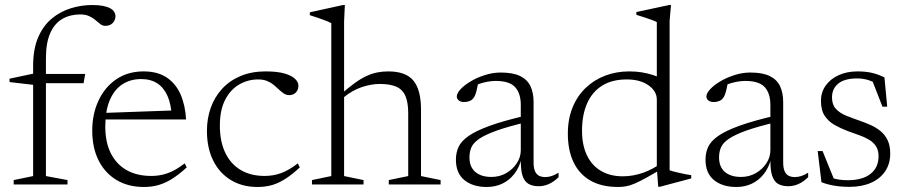

<svg xmlns="http://www.w3.org/2000/svg" viewBox="-20 -735 3612 765"><path d="M134.5 -403.5 112.5 -397 18 -408V-421.5L119.5 -443L134 -440.5H319.5L313 -403.5ZM163 -33.5 249 -17.5V0H34.5V-17.5L112 -33.5V-472.5Q112 -539.5 132 -586Q152 -632.5 186 -660.8Q220 -689 262 -702Q304 -715 347.5 -715Q373 -715 390.5 -711.5Q408 -708 419 -702Q430 -696 435 -687.8Q440 -679.5 440 -670.5Q440 -654.5 429 -643.2Q418 -632 400 -632Q389 -632 380 -638.8Q371 -645.5 360.8 -654.5Q350.5 -663.5 335.8 -670.5Q321 -677.5 299 -677.5Q260 -677.5 229 -660Q198 -642.5 180.5 -603.8Q163 -565 163 -502Z M552 -450.5Q607.5 -450.5 643.8 -426.5Q680 -402.5 699 -359.8Q718 -317 721.5 -259H392.5L392 -285L685.5 -295.5L664 -275.5Q661.5 -321 647.2 -353.2Q633 -385.5 606.8 -402.8Q580.5 -420 542.5 -420Q499 -420 466.8 -398.5Q434.5 -377 417 -335Q399.5 -293 399.5 -231Q399.5 -168.5 421.5 -124.5Q443.5 -80.5 484.5 -57.2Q525.5 -34 582.5 -34Q606 -34 627.8 -39Q649.5 -44 671 -55Q692.5 -66 716 -84L724 -68Q694.5 -41 667.8 -23.8Q641 -6.5 613.2 1.8Q585.5 10 553 10Q491 10 444.8 -17.5Q398.5 -45 373 -95.5Q347.5 -146 347.5 -214.5Q347.5 -280.5 372.5 -334.2Q397.5 -388 443.5 -419.2Q489.5 -450.5 552 -450.5Z M1038.5 -450.5Q1085.5 -450.5 1114.2 -442Q1143 -433.5 1156 -420.5Q1169 -407.5 1169 -394Q1169 -383 1164.5 -374.5Q1160 -366 1151.8 -361Q1143.5 -356 1132.5 -356Q1121 -356 1111.2 -362.2Q1101.5 -368.5 1092 -377.8Q1082.5 -387 1071 -396.5Q1059.5 -406 1044.5 -412.2Q1029.5 -418.5 1008.5 -418.5Q967.5 -418.5 932.8 -398.2Q898 -378 877 -337.2Q856 -296.5 856 -234.5Q856 -171.5 877.5 -126.5Q899 -81.5 938.8 -57.8Q978.5 -34 1034.5 -34Q1069 -34 1100 -45.2Q1131 -56.5 1166.5 -84L1174.5 -68Q1145.5 -41 1119.2 -23.8Q1093 -6.5 1065.8 1.8Q1038.5 10 1006 10Q945 10 899.5 -17.8Q854 -45.5 829.2 -95.8Q804.5 -146 804.5 -213.5Q804.5 -263 819.8 -305.8Q835 -348.5 864.8 -381Q894.5 -413.5 938.2 -432Q982 -450.5 1038.5 -450.5Z M1529 -17.5 1606.5 -33.5V-283.5Q1606.5 -326.5 1595.5 -352.2Q1584.5 -378 1559.8 -389.2Q1535 -400.5 1493 -400.5Q1459.5 -400.5 1421.2 -387.8Q1383 -375 1347.5 -345.5L1334 -355.5Q1367 -385 1393 -403.8Q1419 -422.5 1441 -432.5Q1463 -442.5 1483.8 -446.5Q1504.5 -450.5 1527 -450.5Q1597 -450.5 1627.2 -413.8Q1657.5 -377 1657.5 -298V-33.5L1735.5 -17.5V0H1529ZM1428.5 0H1223V-17.5L1300 -33.5V-642.5Q1293.5 -646.5 1280.8 -651.5Q1268 -656.5 1251 -662.5Q1234 -668.5 1214.5 -674.5V-686L1346.5 -715H1354L1351 -649.5V-33.5L1428.5 -17.5Z M2080 -275.5 2080.5 -249Q2005 -231 1959.5 -214.8Q1914 -198.5 1890.2 -182.5Q1866.5 -166.5 1858.5 -148.5Q1850.5 -130.5 1850.5 -108Q1850.5 -70 1873.8 -50Q1897 -30 1938 -30Q1970.5 -30 1997 -45.2Q2023.5 -60.5 2039.2 -84.8Q2055 -109 2055 -136V-317Q2055 -363 2032.5 -387.8Q2010 -412.5 1955.5 -412.5Q1935 -412.5 1911 -407Q1887 -401.5 1858 -388.5L1886 -407.5Q1883 -393 1880.2 -380.2Q1877.5 -367.5 1874 -358.2Q1870.5 -349 1865.5 -343Q1859.5 -335.5 1849.8 -332Q1840 -328.5 1829.5 -328.5Q1815.5 -328.5 1807.8 -335Q1800 -341.5 1800 -350.5Q1800 -363.5 1815.5 -380Q1831 -396.5 1856.5 -411.5Q1882 -426.5 1913 -436.2Q1944 -446 1975 -446Q2024 -446 2052.5 -432Q2081 -418 2093.5 -391.8Q2106 -365.5 2106 -328V-87.5Q2106 -66.5 2111.2 -53.8Q2116.5 -41 2127 -35.2Q2137.5 -29.5 2152.5 -29.5Q2165 -29.5 2177.8 -33.5Q2190.5 -37.5 2205.5 -47V-29Q2186 -10 2166.2 -1.5Q2146.5 7 2126.5 7Q2101 7 2084.8 -3Q2068.5 -13 2061.2 -37.2Q2054 -61.5 2055.5 -103L2058.5 -105Q2049 -67 2028.8 -41.5Q2008.5 -16 1980.8 -3Q1953 10 1919 10Q1864 10 1830.2 -17.5Q1796.5 -45 1796.5 -99Q1796.5 -126.5 1807 -149.5Q1817.5 -172.5 1847 -193.2Q1876.5 -214 1932.5 -234.2Q1988.5 -254.5 2080 -275.5Z M2597 -338.5Q2597 -371.5 2564 -395Q2531 -418.5 2477 -418.5Q2419 -418.5 2379.2 -393.8Q2339.5 -369 2319.2 -323Q2299 -277 2299 -214Q2299 -156.5 2318.8 -115.8Q2338.5 -75 2375 -53.8Q2411.5 -32.5 2461.5 -32.5Q2501 -32.5 2541.2 -46.2Q2581.5 -60 2625.5 -92V-67.5Q2583.5 -42.5 2555.5 -27Q2527.5 -11.5 2508.5 -3.5Q2489.5 4.5 2474.5 7.2Q2459.5 10 2443 10Q2377.5 10 2333 -15.2Q2288.5 -40.5 2265.5 -88.2Q2242.5 -136 2242.5 -202.5Q2242.5 -261 2261.5 -307.2Q2280.5 -353.5 2314 -385.2Q2347.5 -417 2391.8 -433.8Q2436 -450.5 2487 -450.5Q2513 -450.5 2535.8 -447Q2558.5 -443.5 2581.5 -436.2Q2604.5 -429 2632 -415.5L2597 -383.5V-647Q2591 -650.5 2577.2 -655.5Q2563.5 -660.5 2546.8 -666Q2530 -671.5 2515.5 -676V-687L2646 -715H2653.5L2648 -652.5V-56.5Q2652.5 -54.5 2663.2 -51.8Q2674 -49 2687.5 -46Q2701 -43 2713.5 -40.5Q2726 -38 2734 -37V-24L2610 9H2602.5L2597 -66Z M3074.5 -275.5 3075 -249Q2999.5 -231 2954 -214.8Q2908.5 -198.5 2884.8 -182.5Q2861 -166.5 2853 -148.5Q2845 -130.5 2845 -108Q2845 -70 2868.2 -50Q2891.5 -30 2932.5 -30Q2965 -30 2991.5 -45.2Q3018 -60.5 3033.8 -84.8Q3049.5 -109 3049.5 -136V-317Q3049.5 -363 3027 -387.8Q3004.5 -412.5 2950 -412.5Q2929.5 -412.5 2905.5 -407Q2881.5 -401.5 2852.5 -388.5L2880.5 -407.5Q2877.5 -393 2874.8 -380.2Q2872 -367.5 2868.5 -358.2Q2865 -349 2860 -343Q2854 -335.5 2844.2 -332Q2834.5 -328.5 2824 -328.5Q2810 -328.5 2802.2 -335Q2794.5 -341.5 2794.5 -350.5Q2794.5 -363.5 2810 -380Q2825.5 -396.5 2851 -411.5Q2876.5 -426.5 2907.5 -436.2Q2938.5 -446 2969.5 -446Q3018.5 -446 3047 -432Q3075.5 -418 3088 -391.8Q3100.5 -365.5 3100.5 -328V-87.5Q3100.5 -66.5 3105.8 -53.8Q3111 -41 3121.5 -35.2Q3132 -29.5 3147 -29.5Q3159.5 -29.5 3172.2 -33.5Q3185 -37.5 3200 -47V-29Q3180.5 -10 3160.8 -1.5Q3141 7 3121 7Q3095.5 7 3079.2 -3Q3063 -13 3055.8 -37.2Q3048.5 -61.5 3050 -103L3053 -105Q3043.5 -67 3023.2 -41.5Q3003 -16 2975.2 -3Q2947.5 10 2913.5 10Q2858.5 10 2824.8 -17.5Q2791 -45 2791 -99Q2791 -126.5 2801.5 -149.5Q2812 -172.5 2841.5 -193.2Q2871 -214 2927 -234.2Q2983 -254.5 3074.5 -275.5Z M3396.5 -450.5Q3428.5 -450.5 3453 -445Q3477.5 -439.5 3504 -426.5L3515 -310H3496L3450 -428L3487 -392Q3461.5 -409 3440.2 -415.8Q3419 -422.5 3395.5 -422.5Q3345.5 -422.5 3320.2 -402.2Q3295 -382 3295 -346.5Q3295 -318 3310.5 -301.2Q3326 -284.5 3351.2 -274.2Q3376.5 -264 3405.5 -254Q3427 -246.5 3448.5 -237Q3470 -227.5 3487.8 -213.2Q3505.5 -199 3516.2 -177.2Q3527 -155.5 3527 -123Q3527 -82.5 3506.8 -52.5Q3486.5 -22.5 3450 -6.5Q3413.5 9.5 3365 9.5Q3332.5 9.5 3304.2 4.8Q3276 0 3253 -9L3238 -133H3257.5L3308.5 -7.5L3266 -37.5Q3280.5 -30.5 3295.5 -25.8Q3310.5 -21 3326 -19Q3341.5 -17 3358 -17Q3416.5 -17 3448.5 -42.2Q3480.5 -67.5 3480.5 -112.5Q3480.5 -137 3469.8 -153Q3459 -169 3441.2 -179.2Q3423.5 -189.5 3401.8 -197Q3380 -204.5 3358.5 -212.5Q3329.5 -223.5 3305.2 -237.2Q3281 -251 3266 -273.5Q3251 -296 3251 -333Q3251 -367.5 3269.8 -394Q3288.5 -420.5 3321.5 -435.5Q3354.5 -450.5 3396.5 -450.5Z"/></svg>

Font: Newsreader 16pt Light
Style: Regular
Weight: 300
Designer: Hugues Gentile
Foundry: Production Type
Version: Version 1.003